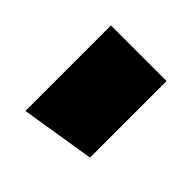

<svg xmlns="http://www.w3.org/2000/svg" viewBox="-39 -320 454 454"><g transform="rotate(-45 188.0 -93.0)"><path d="M45 -186H331V0H75Z"/></g></svg>

Font: FiraGO Heavy
Style: Regular
Weight: 900
Designer: bBox Type
Foundry: bBox Type GmbH
Version: Version 1.001